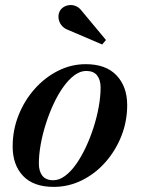

<svg xmlns="http://www.w3.org/2000/svg" viewBox="-20 -721 551 751"><path d="M190 10Q111 10 70.2 -33Q29.5 -76 29.5 -148Q29.5 -212 52.5 -270Q75.5 -328 115.5 -373Q155.5 -418 207 -444Q258.5 -470 315.5 -470Q394.5 -470 436 -426Q477.5 -382 477.5 -310Q477.5 -246.5 454.8 -189Q432 -131.5 392.2 -86.5Q352.5 -41.5 300.5 -15.8Q248.5 10 190 10ZM188.5 -16Q211.5 -16 234.2 -32.8Q257 -49.5 277.5 -78.5Q298 -107.5 315.5 -144.8Q333 -182 346 -222.5Q359 -263 366.2 -303.2Q373.5 -343.5 373.5 -378.5Q373.5 -408.5 359.8 -426Q346 -443.5 317 -443.5Q294 -443.5 271.2 -426.8Q248.5 -410 227.8 -381Q207 -352 189.8 -315Q172.5 -278 159.5 -237.2Q146.5 -196.5 139.2 -156.2Q132 -116 132 -81Q132 -51 145.8 -33.5Q159.5 -16 188.5 -16ZM379.5 -547 247.5 -603.5Q230 -609.5 220 -622.8Q210 -636 208.8 -651.8Q207.5 -667.5 215.5 -680.5Q221 -689 231.2 -694.8Q241.5 -700.5 253.8 -701.2Q266 -702 278.2 -696.5Q290.5 -691 300.5 -677.5L394.5 -564.5Z"/></svg>

Font: Bodoni Moda 9pt SemiBold
Style: Italic
Weight: 600
Italic angle: -13°
Designer: Owen Earl
Foundry: indestructible type
Version: Version 2.004